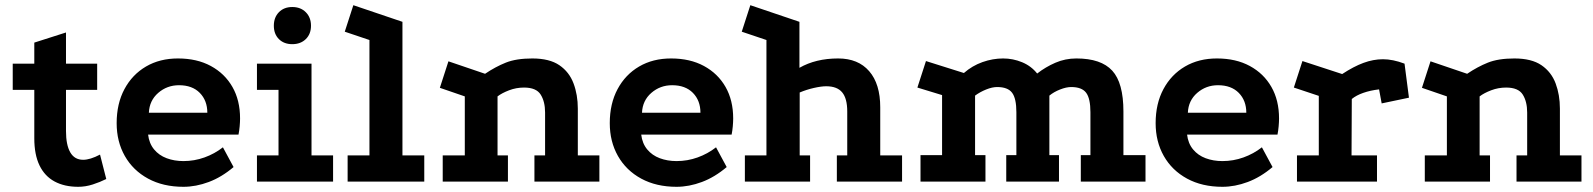

<svg xmlns="http://www.w3.org/2000/svg" viewBox="-20 -699 6133 739"><path d="M281 20Q228 20 190 -0.5Q152 -21 132 -62.5Q112 -104 112 -167V-353H29V-454H112V-535L234 -574V-454H354V-353H234V-195Q234 -141 250.5 -112.5Q267 -84 300 -84Q327 -84 365 -104L389 -10Q365 2 337 11Q309 20 281 20Z M879 -56Q833 -17 783.5 1.5Q734 20 686 20Q608 20 550 -11.5Q492 -43 460.5 -98.5Q429 -154 429 -225Q429 -300 459 -356Q489 -412 542 -443Q595 -474 665 -474Q738 -474 791.5 -445Q845 -416 874.5 -364.5Q904 -313 904 -243Q904 -230 902.5 -213Q901 -196 898 -181H550Q554 -147 573 -124Q592 -101 621.5 -90Q651 -79 686 -79Q728 -79 767 -93Q806 -107 838 -132ZM778 -265Q778 -312 749 -341.5Q720 -371 669 -371Q623 -371 589 -341.5Q555 -312 553 -265Z M969 -454H1179V-101H1262V0H969V-101H1052V-353H969ZM1105 -672Q1137 -672 1157 -652Q1177 -632 1177 -600Q1177 -568 1157 -548.5Q1137 -529 1105 -529Q1073 -529 1053.5 -548.5Q1034 -568 1034 -600Q1034 -632 1053.5 -652Q1073 -672 1105 -672Z M1318 0V-101H1402V-545L1307 -577L1340 -679L1529 -615V-101H1613V0Z M1684 0V-101H1769V-328L1673 -361L1706 -463L1847 -415Q1887 -442 1927 -458Q1967 -474 2029 -474Q2095 -474 2133 -448Q2171 -422 2187.5 -378Q2204 -334 2204 -281V-101H2287V0H2037V-101H2078V-266Q2078 -308 2061 -335Q2044 -362 1997 -362Q1967 -362 1939.5 -351.5Q1912 -341 1895 -328V-101H1935V0Z M2777 -56Q2731 -17 2681.5 1.5Q2632 20 2584 20Q2506 20 2448 -11.5Q2390 -43 2358.5 -98.5Q2327 -154 2327 -225Q2327 -300 2357 -356Q2387 -412 2440 -443Q2493 -474 2563 -474Q2636 -474 2689.5 -445Q2743 -416 2772.5 -364.5Q2802 -313 2802 -243Q2802 -230 2800.5 -213Q2799 -196 2796 -181H2448Q2452 -147 2471 -124Q2490 -101 2519.5 -90Q2549 -79 2584 -79Q2626 -79 2665 -93Q2704 -107 2736 -132ZM2676 -265Q2676 -312 2647 -341.5Q2618 -371 2567 -371Q2521 -371 2487 -341.5Q2453 -312 2451 -265Z M2847 0V-101H2930V-545L2835 -577L2868 -679L3057 -615V-438Q3120 -474 3206 -474Q3283 -474 3325.5 -425Q3368 -376 3368 -286V-101H3452V0H3201V-101H3241V-270Q3241 -320 3221.5 -343.5Q3202 -367 3160 -367Q3141 -367 3112.5 -360.5Q3084 -354 3058 -343V-101H3098V0Z M3523 0V-102H3606V-333L3511 -362L3544 -464L3690 -418Q3722 -446 3761.5 -460Q3801 -474 3841 -474Q3879 -474 3914 -459.5Q3949 -445 3972 -416Q4004 -441 4042 -457.5Q4080 -474 4123 -474Q4218 -474 4261 -427Q4304 -380 4304 -270V-102H4389V0H4140V-102H4177V-267Q4177 -320 4160.5 -342Q4144 -364 4103 -364Q4084 -364 4060 -354.5Q4036 -345 4019 -331V-102H4056V0H3853V-102H3892V-267Q3892 -320 3875.5 -342Q3859 -364 3818 -364Q3799 -364 3775.5 -354.5Q3752 -345 3733 -331V-102H3773V0Z M4878 -56Q4832 -17 4782.5 1.5Q4733 20 4685 20Q4607 20 4549 -11.5Q4491 -43 4459.5 -98.5Q4428 -154 4428 -225Q4428 -300 4458 -356Q4488 -412 4541 -443Q4594 -474 4664 -474Q4737 -474 4790.5 -445Q4844 -416 4873.5 -364.5Q4903 -313 4903 -243Q4903 -230 4901.5 -213Q4900 -196 4897 -181H4549Q4553 -147 4572 -124Q4591 -101 4620.5 -90Q4650 -79 4685 -79Q4727 -79 4766 -93Q4805 -107 4837 -132ZM4777 -265Q4777 -312 4748 -341.5Q4719 -371 4668 -371Q4622 -371 4588 -341.5Q4554 -312 4552 -265Z M5146 -414Q5190 -443 5228 -457Q5266 -471 5303 -471Q5341 -471 5386 -454L5403 -323L5298 -301L5288 -355Q5254 -351 5227 -341.5Q5200 -332 5183 -318L5182 -101H5280V0H4972V-101H5056V-330L4960 -362L4993 -464Z M5464 0V-101H5549V-328L5453 -361L5486 -463L5627 -415Q5667 -442 5707 -458Q5747 -474 5809 -474Q5875 -474 5913 -448Q5951 -422 5967.5 -378Q5984 -334 5984 -281V-101H6067V0H5817V-101H5858V-266Q5858 -308 5841 -335Q5824 -362 5777 -362Q5747 -362 5719.5 -351.5Q5692 -341 5675 -328V-101H5715V0Z"/></svg>

Font: Podkova ExtraBold
Style: Regular
Weight: 800
Designer: Ilya Yudin
Foundry: Cyreal (www.cyreal.org)
Version: Version 2.103